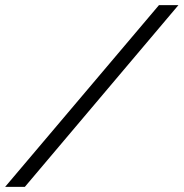

<svg xmlns="http://www.w3.org/2000/svg" viewBox="-46 -730 717 750"><path d="M651 -710 51 0H-26L575 -710Z"/></svg>

Font: Raleway-v4020
Style: Italic
Weight: 400
Italic angle: -12°
Designer: Matt McInerney, Pablo Impallari, Rodrigo Fuenzalida
Foundry: Matt McInerney, Pablo Impallari, Rodrigo Fuenzalida
Version: Version 4.020;PS 004.020;hotconv 1.0.88;makeotf.lib2.5.64775